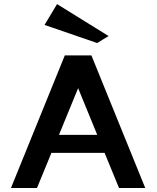

<svg xmlns="http://www.w3.org/2000/svg" viewBox="-20 -936 782 956"><path d="M34.6 0 302.6 -660H435.2L703.2 0H572.6L484.3 -214.7L540 -175H197.8L252.4 -214.7L164.2 0ZM257 -224 234.1 -264.6H503.6L480.8 -224L353.7 -534.3H384.3ZM463.6 -721.8 201.8 -811.9 264.1 -915.6 520.8 -756.5Z"/></svg>

Font: Panamera Thin
Style: Regular
Weight: 100
Designer: Bastien Sozeau
Foundry: NBR — Bastien Sozeau
Version: Version 3.003;gftools[0.9.33]